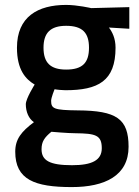

<svg xmlns="http://www.w3.org/2000/svg" viewBox="-20 -530 565 781"><path d="M249 -247C185 -247 157 -275 157 -336C157 -396 185 -425 249 -425C316 -425 342 -396 342 -336C342 -275 316 -247 249 -247ZM287 12C368 13 394 19 394 73C394 122 354 142 273 142C182 142 149 123 149 77C149 46 161 29 189 6C189 6 256 12 287 12ZM272 231C406 231 503 185 503 67C503 -47 454 -80 296 -81C199 -82 188 -88 188 -120C188 -133 202 -167 202 -167C211 -165 236 -163 246 -163C379 -163 450 -200 450 -336C450 -375 436 -401 423 -418L506 -413V-501L351 -497C351 -497 295 -510 249 -510C134 -510 49 -462 49 -336C49 -246 84 -208 121 -186C121 -186 85 -129 85 -106C85 -75 97 -47 118 -33C67 5 42 36 42 87C42 201 121 231 272 231Z"/></svg>

Font: RazerF5 SemiBold
Style: Regular
Weight: 600
Foundry: Razer Inc.
Version: Version 2